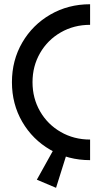

<svg xmlns="http://www.w3.org/2000/svg" viewBox="-20 -740 485 904"><path d="M36.2 -353Q36.2 -456 84.7 -539.5Q133.2 -623 217.2 -671.5Q301.2 -720 404.2 -720V-623.1Q328.1 -623.1 266.1 -587.5Q204.2 -551.9 168.7 -490.3Q133.1 -428.7 133.1 -353Q133.1 -277.3 168.7 -215.7Q204.2 -154.1 266.2 -118.5Q328.2 -82.9 404.2 -82.9V14Q301.2 14 217.2 -34.5Q133.2 -83 84.7 -166.5Q36.2 -250 36.2 -353ZM153.5 106.1 245.4 -59.2 302.4 -41.9 243.9 144.3Z"/></svg>

Font: Lineal Thin
Style: Regular
Weight: 200
Designer: Created by Frank Adebiaye with contributions from Anton Moglia & Ariel Martín Pérez
Created by Frank ADEBIAYE with FontF
Foundry: Velvetyne Type Foundry
Version: Version 2.000;Glyphs 3.2 (3227)